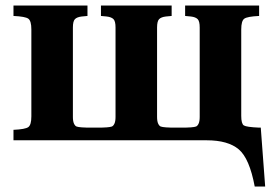

<svg xmlns="http://www.w3.org/2000/svg" viewBox="-20 -510 991 698"><path d="M29 0V-38Q72 -40 83 -48Q94 -56 94 -87V-403Q94 -434 83 -442Q72 -450 29 -452V-490H298V-452L277 -450Q260 -448 252.5 -440.5Q245 -433 245 -410V-85Q245 -69 249 -60.5Q253 -52 258.5 -50Q264 -48 277 -47L298 -46H347L368 -47Q381 -48 386.5 -50Q392 -52 396 -60.5Q400 -69 400 -85V-410Q400 -433 392.5 -440.5Q385 -448 368 -450L347 -452V-490H604V-452L583 -450Q566 -448 558.5 -440.5Q551 -433 551 -410V-85Q551 -69 555 -60.5Q559 -52 564.5 -50Q570 -48 583 -47L604 -46H653L674 -47Q687 -48 692.5 -50Q698 -52 702 -60.5Q706 -69 706 -85V-410Q706 -433 698.5 -440.5Q691 -448 674 -450L653 -452V-490H922V-452Q879 -450 868 -442Q857 -434 857 -403V-89Q857 -60 866.5 -54Q876 -48 922 -46H928L944 168H906Q887 66 848 33Q809 0 731 0Z"/></svg>

Font: Heuristica
Style: Bold
Weight: 700
Version: Version 1.0.2